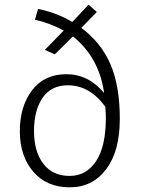

<svg xmlns="http://www.w3.org/2000/svg" viewBox="-20 -782 601 813"><path d="M387.2 -100.1Q428.2 -163.1 428.2 -282.2Q428.2 -302.2 425.8 -330.1Q359.9 -420.9 267.1 -420.9Q197.3 -420.9 160.6 -368.2Q124 -315.4 124 -227.5Q124 -139.6 163.6 -88.4Q203.1 -37.1 274.4 -37.1Q345.7 -37.1 387.2 -100.1ZM420.9 -388.2Q399.9 -538.1 289.1 -627.9L211.9 -551.8L169.9 -570.8L250 -652.8Q184.1 -687 127.9 -698.2L141.1 -744.1Q218.3 -729 286.1 -689L355 -762.2L390.1 -731L324.2 -664.1Q409.2 -600.6 448.2 -508.8Q487.3 -417 487.3 -278.8Q487.3 -140.6 428.7 -64.5Q371.1 11.7 274.4 11.2Q177.7 10.7 121.1 -54.7Q64.5 -120.1 64 -225.1Q63.5 -330.1 115.2 -398.9Q167 -467.8 260.7 -467.8Q354.5 -467.8 420.9 -388.2Z"/></svg>

Font: FiraSans-Light
Style: Regular
Weight: 300
Designer: Carrois Corporate & Edenspiekermann AG
Foundry: Carrois Corporate GbR & Edenspiekermann AG
Version: Version 3.106;PS 003.106;hotconv 1.0.70;makeotf.lib2.5.58329